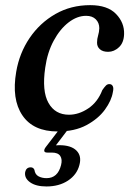

<svg xmlns="http://www.w3.org/2000/svg" viewBox="-20 -488 494 728"><path d="M306.5 -428Q272.5 -428 240 -403Q207.5 -378 183.5 -333.5Q159.5 -289 151.5 -231.5Q138.5 -142.5 163.8 -97.8Q189 -53 241.5 -53Q279 -53 314.8 -77Q350.5 -101 368 -146.5Q376 -158 381.8 -163.8Q387.5 -169.5 395.5 -169Q403.5 -169 407.5 -161.5Q411.5 -154 408 -139Q403 -107 377.8 -72.2Q352.5 -37.5 307.8 -13.5Q263 10.5 199 10.5Q106 10.5 64.8 -50.8Q23.5 -112 41.5 -216Q53.5 -286.5 92.2 -343.8Q131 -401 190 -434.8Q249 -468.5 322 -468.5Q387.5 -468.5 419.8 -435.2Q452 -402 450.5 -358.5Q449.5 -326 431 -308.8Q412.5 -291.5 390 -291.5Q369.5 -291.5 358.5 -301.5Q347.5 -311.5 348 -327Q348 -340.5 352 -353.5Q356 -366.5 356.5 -381Q356.5 -401.5 343.2 -414.8Q330 -428 306.5 -428ZM211.5 -6H244.5L192 63Q198 62.5 205 62.5Q249.5 62.5 270 83Q290.5 103.5 281 138Q271.5 174.5 237.8 196.8Q204 219 156 219Q116 219 93.8 203Q71.5 187 75.5 164Q79.5 147 95.5 146.5Q106.5 146 110.5 156Q113 173.5 126 180.5Q139 187.5 156.5 187.5Q199 187.5 211.5 138Q217 116.5 208.5 103.5Q200 90.5 176.5 90.5H159.5Q148.5 90.5 147.8 84.2Q147 78 154 69Z"/></svg>

Font: Fraunces 9pt S000
Style: Italic
Weight: 400
Italic angle: -16°
Version: Version 1.000; ttfautohint (v1.8.3)